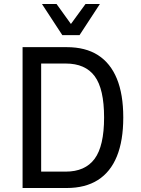

<svg xmlns="http://www.w3.org/2000/svg" viewBox="-20 -941 707 961"><path d="M93 0V-705H314Q408 -705 470.5 -665Q533 -625 565 -547Q597 -469 597 -353Q597 -237 565 -158.5Q533 -80 470 -40Q407 0 314 0ZM186 -82H309Q406 -82 453.5 -146Q501 -210 501 -353Q501 -496 454 -559.5Q407 -623 309 -623H186ZM292 -765 190 -921H263L335 -821L408 -921H480L378 -765Z"/></svg>

Font: Nunito Sans 7pt Condensed Medium
Style: Regular
Weight: 500
Width: 3
Designer: Vernon Adams
Foundry: Vernon Adams
Version: Version 3.101;gftools[0.9.27]